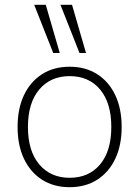

<svg xmlns="http://www.w3.org/2000/svg" viewBox="-20 -769 578 797"><path d="M269 8Q203 8 154.5 -23Q106 -54 79.5 -110Q53 -166 53 -242Q53 -318 79.5 -374Q106 -430 154.5 -461Q203 -492 269 -492Q335 -492 383.5 -461Q432 -430 458.5 -374Q485 -318 485 -242Q485 -166 458.5 -110Q432 -54 383.5 -23Q335 8 269 8ZM269 -31Q349 -31 395.5 -86.5Q442 -142 442 -242Q442 -342 395.5 -397.5Q349 -453 269 -453Q190 -453 143 -397.5Q96 -342 96 -242Q96 -142 143 -86.5Q190 -31 269 -31ZM310 -549 231 -749H279L337 -549ZM201 -549 122 -749H170L228 -549Z"/></svg>

Font: Nunito Sans 12pt ExtraLight ExtraLight
Style: Regular
Weight: 250
Version: Version 3.101;gftools[0.9.27]